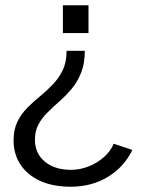

<svg xmlns="http://www.w3.org/2000/svg" viewBox="-20 -537 551 728"><path d="M218.5 -411.5V-517H315.5V-411.5ZM482 31.5Q450.5 96.5 388.8 133.8Q327 171 249 171Q180 171 131.5 148.5Q83 126 57.2 86.5Q31.5 47 31.5 -4.5Q31.5 -46 46 -75.5Q60.5 -105 83.2 -128Q106 -151 131.8 -172Q157.5 -193 180.2 -216.8Q203 -240.5 217.8 -271Q232.5 -301.5 232.5 -344.5H301.5Q301.5 -296.5 287.8 -261.8Q274 -227 252.5 -201.2Q231 -175.5 206.8 -154Q182.5 -132.5 161 -111.5Q139.5 -90.5 126 -65.5Q112.5 -40.5 112.5 -7.5Q112.5 45 150.2 76Q188 107 249.5 107Q283.5 107 316.5 93.8Q349.5 80.5 374.8 58Q400 35.5 411 8Z"/></svg>

Font: Public Sans Light
Style: Regular
Weight: 300
Designer: The Public Sans Project Authors: Dan O. Williams and USWDS (Libre Franklin designed by Pablo Impallari and Rodrigo Fuenz
Version: Version 1.007